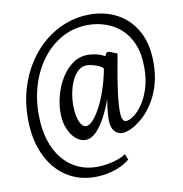

<svg xmlns="http://www.w3.org/2000/svg" viewBox="-104 -857 1150 1208"><g transform="rotate(-10 471.0 -253.5)"><path d="M52.5 -181Q52.5 -281.5 78.2 -369.5Q104 -457.5 150 -529.2Q196 -601 258.2 -652.8Q320.5 -704.5 394.2 -732.2Q468 -760 548 -760Q645.5 -760 723.5 -718.2Q801.5 -676.5 847 -595Q892.5 -513.5 892.5 -393.5Q892.5 -313 872.8 -248.2Q853 -183.5 821.5 -135.2Q790 -87 753.2 -54.8Q716.5 -22.5 682 -6.2Q647.5 10 623 10Q595.5 10 575.2 -11Q555 -32 552.5 -76Q551.5 -94 554.2 -130.2Q557 -166.5 565.5 -217Q545 -159 517.2 -106.2Q489.5 -53.5 456.5 -20.2Q423.5 13 387 13Q356.5 13 327.5 -11Q298.5 -35 279.8 -79Q261 -123 261 -184Q261 -237 276.8 -294.5Q292.5 -352 323 -401.5Q353.5 -451 396.5 -481.5Q439.5 -512 494 -512Q519 -512 548.5 -505Q578 -498 601.5 -484Q605.5 -497 611 -503.2Q616.5 -509.5 624 -508Q630 -507 638.8 -503.8Q647.5 -500.5 658.2 -496.2Q669 -492 679.5 -488Q674 -458 666.5 -417Q659 -376 651.5 -330.8Q644 -285.5 638.5 -241.5Q633 -197.5 631 -161.5Q627.5 -106.5 635 -83.2Q642.5 -60 657.5 -60Q679 -60 708.2 -80.8Q737.5 -101.5 765.5 -141.8Q793.5 -182 811.8 -240Q830 -298 830 -372Q830 -460.5 804 -522.5Q778 -584.5 734.2 -623Q690.5 -661.5 636.5 -679.2Q582.5 -697 527 -697Q440.5 -697 367.2 -659.2Q294 -621.5 239.5 -553.2Q185 -485 154.5 -393.5Q124 -302 124 -195Q124 -102.5 146.8 -30.5Q169.5 41.5 210.8 91.2Q252 141 307.5 166.8Q363 192.5 428.5 192.5Q462.5 192.5 498.5 186.2Q534.5 180 565.5 168.8Q596.5 157.5 615 144L629.5 181Q605.5 202 569.8 218.5Q534 235 491.8 244Q449.5 253 406 253Q330 253 265.5 223.5Q201 194 153.2 137.5Q105.5 81 79 0.8Q52.5 -79.5 52.5 -181ZM348 -214Q348 -176 355 -143.8Q362 -111.5 375.2 -91.8Q388.5 -72 406.5 -72Q428 -72 454 -102Q480 -132 505.8 -183.2Q531.5 -234.5 551 -298.5Q555.5 -312 560.8 -331.8Q566 -351.5 571 -372.8Q576 -394 578 -411Q570 -421 551.2 -429.2Q532.5 -437.5 511.5 -443Q490.5 -448.5 475 -448.5Q445 -448.5 421.2 -428Q397.5 -407.5 381.2 -373.2Q365 -339 356.5 -297.5Q348 -256 348 -214Z"/></g></svg>

Font: Merriweather 24pt SemiCondensed
Style: Regular
Weight: 400
Width: 4
Designer: Eben Sorkin
Foundry: Eben Sorkin
Version: Version 2.100